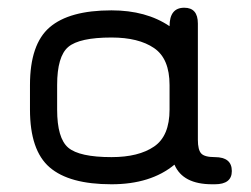

<svg xmlns="http://www.w3.org/2000/svg" viewBox="-20 -477 650 497"><path d="M536.1 0C565.4 0 580.1 -11.4 580.1 -34.2C580.1 -58.3 565.4 -70.3 536.1 -70.3C518.6 -70.3 506.8 -73.4 501 -79.6C495.1 -85.8 492.2 -97.7 492.2 -115.2V-416C492.2 -443.4 480.5 -457 457 -457C431.6 -457 418.9 -441.1 418.9 -409.2C378.6 -436.5 328.5 -450.2 268.6 -450.2C195.6 -450.2 142.3 -435.5 108.4 -406.2C74.5 -377 57.6 -327.1 57.6 -256.8V-193.4C57.6 -123 74.5 -73.2 108.4 -43.9C142.3 -14.6 195.6 0 268.6 0C336.3 0 390.6 -16.9 431.6 -50.8C446 -16.9 478.5 0 529.3 0ZM268.6 -379.9C315.4 -379.9 352.2 -370.8 378.9 -352.5C405.6 -334.3 418.9 -302.4 418.9 -256.8V-193.4C418.9 -147.8 405.6 -115.9 378.9 -97.7C352.2 -79.4 315.4 -70.3 268.6 -70.3C213.2 -70.3 175.9 -78.5 156.7 -94.7C137.5 -111 127.9 -143.9 127.9 -193.4V-256.8C127.9 -306.3 137.5 -339.2 156.7 -355.5C175.9 -371.7 213.2 -379.9 268.6 -379.9Z"/></svg>

Font: Jura
Style: DemiBold
Weight: 600
Version: Version 2.5.1